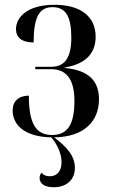

<svg xmlns="http://www.w3.org/2000/svg" viewBox="-20 -566 475 805"><path d="M205 219C261 219 294 186 294 138C294 87 260 50 207 10C338 8 395 -62 395 -150C395 -227 351 -272 252 -281V-283C345 -299 381 -347 381 -412C381 -496 319 -546 208 -546C93 -546 47 -492 47 -444C47 -409 71 -388 121 -388C121 -495 145 -536 200 -536C257 -536 279 -495 279 -408C279 -323 251 -286 195 -286H128V-276H194C256 -276 292 -237 292 -143C292 -45 264 0 198 0C130 0 101 -49 101 -165C59 -165 33 -142 33 -103C33 -49 74 7 195 10C225 45 238 84 238 114C238 153 218 173 189 173C175 173 162 169 155 158C149 164 146 171 146 179C146 204 166 219 205 219Z"/></svg>

Font: Noto Serif Display Condensed Medium
Style: Regular
Weight: 500
Width: 3
Designer: Monotype Design Team
Foundry: Monotype Imaging Inc.
Version: Version 2.009